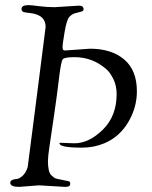

<svg xmlns="http://www.w3.org/2000/svg" viewBox="-20 -724 593 749"><path d="M132 -1 55 5Q20 5 20 -11Q20 -24 46 -26Q56 -27 68.5 -38.5Q81 -50 88 -72L123 -344Q158 -617 158 -619Q158 -666 98 -673Q73 -676 72 -677Q64 -680 64 -689Q64 -704 91 -704Q102 -704 132 -700Q162 -696 194 -696L288 -702Q306 -702 306 -688Q306 -681 296.5 -678.5Q287 -676 273.5 -672.5Q260 -669 250 -657.5Q240 -646 232 -599Q224 -552 224 -539.5Q224 -527 233 -527L331 -534Q415 -534 464.5 -492Q514 -450 514 -368Q514 -304 480 -247Q446 -190 387 -165Q346 -148 300 -148Q212 -148 212 -165Q212 -167 215 -167L270 -165Q327 -165 381 -218Q435 -271 435 -357Q435 -390 422 -416Q409 -442 396 -453Q342 -501 271 -501Q232 -501 225 -493Q218 -485 210.5 -421Q203 -357 191 -275Q179 -193 173 -153Q167 -113 167 -95Q167 -77 170 -62Q173 -47 180.5 -40Q188 -33 192.5 -30Q197 -27 209 -25Q221 -23 224.5 -22Q228 -21 233 -20Q238 -19 241.5 -18.5Q245 -18 248 -17Q254 -15 254 -8.5Q254 -2 251 1Q247 5 233 5Z"/></svg>

Font: Sorts Mill Goudy
Style: Italic
Weight: 400
Italic angle: -7.40001°
Version: Version 003.101